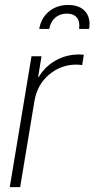

<svg xmlns="http://www.w3.org/2000/svg" viewBox="-20 -766 386 786"><path d="M20 0 108.9 -535.6H149.9L136.2 -450.7H138.7Q163.1 -492.7 206.8 -517.8Q250.5 -543 303.7 -543Q310.5 -543 314.5 -542.5Q318.4 -542 323.2 -542L316.4 -499.5Q312.5 -500 306.6 -500.7Q300.8 -501.5 292 -501.5Q229.5 -501.5 180.7 -460.4Q131.8 -419.4 120.6 -350.1L62.5 0ZM140.6 -647.5Q147.9 -691.9 180.2 -718.8Q212.4 -745.6 259.3 -745.6Q306.2 -745.6 329.1 -718.8Q352.1 -691.9 344.7 -647.5H303.7Q308.1 -676.8 295.2 -693.4Q282.2 -710 253.4 -710.4Q224.6 -710 205.8 -693.4Q187 -676.8 181.6 -647.5Z"/></svg>

Font: Inter Display Extra Light
Style: Italic
Weight: 200
Italic angle: -9.39999°
Designer: Rasmus Andersson
Foundry: rsms
Version: Version 4.000;git-4fc901f